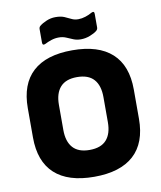

<svg xmlns="http://www.w3.org/2000/svg" viewBox="-93 -929 850 1015"><g transform="rotate(-10 331.5 -421.5)"><path d="M331 12Q191 12 119 -54Q47 -120 47 -249V-406Q47 -535 119 -601Q191 -667 331 -667Q471 -667 543.5 -601Q616 -535 616 -406V-249Q616 -120 543.5 -54Q471 12 331 12ZM331 -132Q392 -132 421.5 -165Q451 -198 451 -260V-395Q451 -457 421.5 -490Q392 -523 331 -523Q271 -523 241.5 -490Q212 -457 212 -395V-260Q212 -198 241.5 -165Q271 -132 331 -132ZM387 -716Q365 -716 347 -723.5Q329 -731 311.5 -738.5Q294 -746 273 -746Q252 -746 232.5 -739.5Q213 -733 198 -725Q181 -717 181 -735V-807Q181 -818 189 -824Q202 -835 225.5 -845Q249 -855 274 -855Q303 -855 321.5 -847Q340 -839 356 -831Q372 -823 392 -823Q411 -823 431 -829.5Q451 -836 466 -845Q482 -853 482 -836V-763Q482 -753 474 -746Q461 -735 436.5 -725.5Q412 -716 387 -716Z"/></g></svg>

Font: Sofia Sans Black
Style: Regular
Weight: 900
Designer: Botio Nikoltchev, Ani Petrova
Foundry: lettersoup
Version: Version 4.100; ttfautohint (v1.8.3)